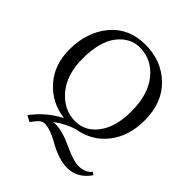

<svg xmlns="http://www.w3.org/2000/svg" viewBox="-232 -808 1167 1167"><g transform="rotate(45 351.5 -224.5)"><path d="M331 -622Q249 -622 191 -548Q133 -474 133 -327Q133 -189 203 -107.5Q273 -26 370 -26Q458 -26 514 -102.5Q570 -179 570 -310Q570 -456 502 -539Q434 -622 331 -622ZM666 -329Q666 -194 596 -104.5Q526 -15 409 5Q344 23 278 72Q285 70 298 70Q360 70 452 114Q534 152 577 152Q634 152 664 115L681 127Q624 209 537 209Q463 209 369 155Q296 114 251 114Q234 114 216 127Q197 146 178 173L139 153Q147 140 157 130Q217 56 309 8Q192 -6 114.5 -92Q37 -178 37 -310Q37 -460 119.5 -559Q202 -658 344 -658Q483 -658 574.5 -569Q666 -480 666 -329Z"/></g></svg>

Font: Ponomar Unicode TT
Style: Regular
Weight: 400
Designer: Vladislav V. Dorosh, Yuri A.W. Shardt, Nikita Simmons, Aleksandr Andreev
Foundry: Ponomar Project
Version: 1.1